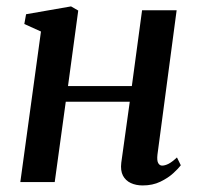

<svg xmlns="http://www.w3.org/2000/svg" viewBox="-20 -569 622 600"><path d="M472 -85.5Q470 -67 474.5 -59.2Q479 -51.5 486.5 -51.5Q495.5 -51.5 506.5 -57Q517.5 -62.5 533 -77L545 -52.5Q538 -43 521.8 -28Q505.5 -13 481.2 -1.2Q457 10.5 426 10.5Q405 10.5 388.8 3Q372.5 -4.5 364.2 -20.2Q356 -36 359 -60.5L385.5 -251H185.5L151 0H43.5L108 -470.5L56 -494L61.5 -524.5L202 -549L224.5 -536L192.5 -300H392L424 -537H532Z"/></svg>

Font: Merriweather 60pt Medium
Style: Italic
Weight: 500
Italic angle: -7.8°
Version: Version 2.101